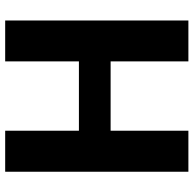

<svg xmlns="http://www.w3.org/2000/svg" viewBox="-23 -728 751 745"><g transform="rotate(-90 352.5 -355.5)"><path d="M217.8 -710.9V-424.8H486.8V-710.9H645.5V0H486.8V-301.8H217.8V0H58.6V-710.9Z"/></g></svg>

Font: Vazirmatn UI FD ExtraBold
Style: Regular
Weight: 800
Designer: Saber Rastikerdar
Foundry: Saber Rastikerdar
Version: Version 33.003